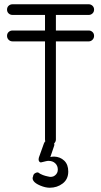

<svg xmlns="http://www.w3.org/2000/svg" viewBox="-20 -679 474 900"><path d="M396 -536Q406 -536 413.5 -529Q421 -522 421 -511Q421 -500 413.5 -492.5Q406 -485 396 -485H242V-25Q242 -15 234.5 -7.5Q227 0 217 0Q206 0 198.5 -7.5Q191 -15 191 -25V-485H39Q28 -485 20.5 -492.5Q13 -500 13 -511Q13 -522 20.5 -529Q28 -536 39 -536H191V-609H39Q28 -609 20.5 -616Q13 -623 13 -634Q13 -645 20.5 -652Q28 -659 39 -659H396Q406 -659 413.5 -652Q421 -645 421 -634Q421 -623 413.5 -616Q406 -609 396 -609H242V-536ZM186 -7Q192 -23 209 -23Q221 -23 229 -14Q237 -5 234 4L216 57Q225 55 234 55Q262 56 281 74Q300 92 300 125Q300 161 274 181Q248 201 213 201Q193 201 169 191Q145 181 137 169Q130 158 135 148Q136 139 142.5 134Q149 129 158 129Q169 137 181 141.5Q193 146 204 148Q224 154 237.5 143.5Q251 133 251 116Q251 98 239 86.5Q227 75 207 75Q202 75 194 77Q183 79 175.5 81.5Q168 84 164 78Q157 70 166 49Z"/></svg>

Font: Libertine Sup
Style: Regular
Weight: 400
Designer: Bastien Sozeau
Foundry: NBR — Bastien Sozeau
Version: Version 2.003; ttfautohint (v1.8.4.7-5d5b);gftools[0.9.33]